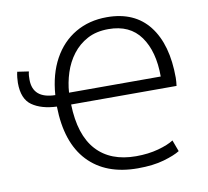

<svg xmlns="http://www.w3.org/2000/svg" viewBox="-79 -794 970 895"><g transform="rotate(-10 405.5 -346.5)"><path d="M503 13Q352 13 268 -76Q184 -165 181 -336Q108 -339 64.5 -369.5Q21 -400 21 -476Q21 -486 22.5 -501Q24 -516 27 -528L81 -520Q78 -510 77.5 -500Q77 -490 77 -482Q77 -392 183 -390Q190 -488 229 -559Q268 -630 333 -668Q398 -706 482 -706Q613 -706 681.5 -618Q750 -530 750 -372Q750 -363 749 -352.5Q748 -342 747 -334H248Q252 -189 318 -116.5Q384 -44 505 -44Q563 -44 610.5 -57Q658 -70 684 -87L704 -33Q679 -17 627.5 -2Q576 13 503 13ZM248 -390H682Q682 -509 631.5 -579.5Q581 -650 480 -650Q422 -650 380 -627.5Q338 -605 309.5 -567.5Q281 -530 266 -483.5Q251 -437 248 -390Z"/></g></svg>

Font: Ubuntu Sans Light
Style: Regular
Weight: 300
Designer: Dalton Maag Ltd
Foundry: Dalton Maag Ltd
Version: Version 1.006; ttfautohint (v1.8.4.7-5d5b)